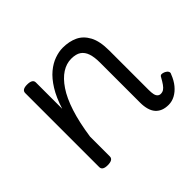

<svg xmlns="http://www.w3.org/2000/svg" viewBox="-123 -697 892 892"><g transform="rotate(-45 323.0 -251.0)"><path d="M533 17Q511 17 495 10.5Q479 4 468 -8.5Q457 -21 451.5 -40.5Q446 -60 446 -84V-348Q446 -384 438 -407.5Q430 -431 412.5 -443Q395 -455 364 -455Q332 -455 302.5 -436Q273 -417 247 -378.5Q221 -340 201.5 -280Q182 -220 170 -137V-7Q170 4 161 9.5Q152 15 134 15Q117 15 108.5 9.5Q100 4 100 -7V-493Q100 -504 108.5 -509.5Q117 -515 134 -515Q152 -515 161 -509.5Q170 -504 170 -493V-320Q188 -377 212 -415.5Q236 -454 263 -476.5Q290 -499 318.5 -509Q347 -519 372 -519Q414 -519 446 -504Q478 -489 497 -453.5Q516 -418 516 -357V-98Q516 -80 518.5 -68.5Q521 -57 527.5 -51Q534 -45 543 -45Q554 -45 562.5 -50.5Q571 -56 579.5 -68Q588 -80 598 -98Q602 -107 609.5 -107.5Q617 -108 628 -103Q638 -98 642 -90.5Q646 -83 641 -75Q630 -46 613 -25.5Q596 -5 575.5 6Q555 17 533 17Z"/></g></svg>

Font: Playwrite GB S Light
Style: Regular
Weight: 300
Designer: Veronika Burian, José Scaglione
Foundry: TypeTogether
Version: Version 1.002